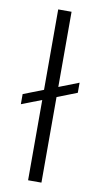

<svg xmlns="http://www.w3.org/2000/svg" viewBox="-86 -790 431 830"><g transform="rotate(10 129.0 -375.0)"><path d="M158.7 -419.9 246.1 -454.1V-409.7L158.7 -375.5V0H100.1V-352.5L12.2 -318.4V-362.8L100.1 -397V-750H158.7Z"/></g></svg>

Font: Roboto-Light
Style: Regular
Weight: 300
Designer: Google
Version: Version 2.137; 2017